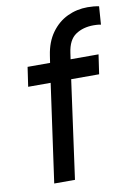

<svg xmlns="http://www.w3.org/2000/svg" viewBox="-86 -812 600 866"><g transform="rotate(-10 214.5 -378.5)"><path d="M91 0 154 -450H51L64 -539H167L172 -572Q181 -633 211 -674.5Q241 -716 284 -736.5Q327 -757 377 -757Q406 -757 429 -752L423 -669Q415 -671 404.5 -671.5Q394 -672 390 -672Q341 -672 307 -649Q273 -626 265 -567L261 -539H389L376 -450H248L186 0Z"/></g></svg>

Font: Plus Jakarta Sans Medium
Style: Italic
Weight: 500
Italic angle: -8°
Designer: Gumpita Rahayu
Foundry: Tokotype
Version: Version 2.071; ttfautohint (v1.8.4.7-5d5b);gftools[0.9.29]